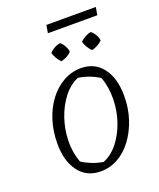

<svg xmlns="http://www.w3.org/2000/svg" viewBox="-140 -830 765 924"><g transform="rotate(-20 243.0 -368.0)"><path d="M216 8Q145 8 104.5 -45Q64 -98 64 -189Q64 -252 81.5 -307Q99 -362 130.5 -403.5Q162 -445 204 -468.5Q246 -492 294 -492Q364 -492 404.5 -439.5Q445 -387 445 -295Q445 -232 427 -177.5Q409 -123 378 -81Q347 -39 305.5 -15.5Q264 8 216 8ZM243 -30Q286 -47 318.5 -88Q351 -129 370 -184Q389 -239 390 -299Q391 -359 372 -413Q347 -429 320 -439Q293 -449 265 -453Q222 -435 189.5 -393Q157 -351 138.5 -296.5Q120 -242 118.5 -183Q117 -124 137 -71Q160 -56 187 -45.5Q214 -35 243 -30ZM203 -704 210 -744H463L456 -704ZM218 -555Q206 -567 198 -581Q190 -595 186 -609Q197 -621 211.5 -629Q226 -637 242 -639Q254 -629 262 -614.5Q270 -600 272 -585Q263 -574 248 -566Q233 -558 218 -555ZM375 -555Q364 -566 355.5 -580Q347 -594 343 -609Q355 -621 370 -629Q385 -637 399 -639Q412 -628 420 -614Q428 -600 430 -585Q419 -574 404.5 -566Q390 -558 375 -555Z"/></g></svg>

Font: Piazzolla Thin ExtraLight
Style: Italic
Weight: 250
Italic angle: -11.3°
Version: Version 2.005